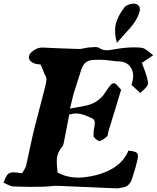

<svg xmlns="http://www.w3.org/2000/svg" viewBox="-31 -1037 861 1054"><path d="M610.8 -801.8Q625.5 -819.3 649.9 -846.2Q674.3 -873 687.3 -887.9Q700.2 -902.8 713.9 -924.8Q727.5 -946.8 733.9 -967.8Q740.7 -988.8 732.2 -1002.9Q723.6 -1017.1 702.1 -1017.1Q689.9 -1017.1 675.5 -1011.7Q661.1 -1006.3 653.8 -999Q613.8 -947.3 604 -901.9Q594.7 -856.4 610.8 -801.8ZM323.2 -273.9 349.1 -408.2Q369.1 -414.1 387.2 -414.1Q399.4 -414.1 412.4 -411.1Q425.3 -408.2 431.9 -405.8Q438.5 -403.3 454.1 -396.5Q469.7 -389.6 473.1 -388.2Q486.3 -382.3 488.5 -369.9Q490.7 -357.4 486.6 -337.6Q482.4 -317.9 482.9 -310.1Q483.4 -305.2 482.9 -300.8Q482.4 -296.4 482.7 -291.5Q482.9 -286.6 484.9 -284.2Q503.4 -263.2 515.1 -263.2Q528.8 -263.2 557.1 -289.1Q559.1 -291 560.3 -295.2Q561.5 -299.3 562.5 -305.9Q563.5 -312.5 564 -314.9Q578.1 -359.4 602.8 -441.4Q627.4 -523.4 633.8 -543.9Q624.5 -555.2 620.6 -559.8Q616.7 -564.5 610.8 -570.3Q605 -576.2 601.3 -578.1Q597.7 -580.1 594.2 -580.1Q584.5 -580.1 573.7 -567.4Q563 -554.7 541 -521Q529.8 -504.4 511 -489.5Q492.2 -474.6 475.1 -467.8Q459 -461.4 440.9 -457.3Q422.9 -453.1 395.3 -448.5Q367.7 -443.8 353 -440.9L365.2 -490.2Q369.6 -511.7 377 -535.2Q383.3 -555.7 396.7 -596.2Q410.2 -636.7 416 -657.2Q431.6 -703.1 473.1 -707Q485.4 -709 512.2 -709Q532.7 -709 543.9 -708Q555.2 -707.5 579.6 -703.9Q604 -700.2 617.2 -700.2Q663.1 -700.2 685.5 -668.5Q708 -636.7 695.8 -588.9Q694.8 -582 690.9 -570.8L738.8 -526.9Q768.6 -552.7 774.9 -562Q779.3 -568.8 780.8 -575.2Q785.6 -595.2 751 -683.6Q749 -689 748 -691.9Q755.9 -697.3 775.6 -710.4Q795.4 -723.6 810.1 -733.9Q802.2 -739.3 788.1 -751Q773.9 -762.7 764.4 -768.3Q754.9 -773.9 745.1 -774.9Q731 -776.9 705.1 -776.9Q660.6 -776.9 612.8 -769Q606.9 -768.1 594.2 -765.9Q581.5 -763.7 572.5 -762.5Q563.5 -761.2 555.2 -761.2Q531.2 -761.2 515.1 -772.9Q506.3 -778.8 491.2 -778.8Q488.8 -778.8 452.1 -775.9Q445.3 -775.4 429.2 -771.7Q413.1 -768.1 404.8 -768.1Q272.9 -772 205.1 -775.9Q179.2 -777.3 155.5 -761.5Q131.8 -745.6 127.9 -729Q125 -711.9 138.9 -699.5Q152.8 -687 179.2 -684.1L191.9 -683.1Q205.6 -651.9 212.9 -631.8Q213.4 -630.9 216.6 -624.8Q219.7 -618.7 220.9 -616.2Q222.2 -613.8 223.4 -608.9Q224.6 -604 224.1 -600.1Q221.2 -574.2 213.9 -548.8Q205.1 -512.2 185.5 -439.5Q166 -366.7 157.2 -330.1Q147.9 -293.5 133.3 -223.9Q118.7 -154.3 111.8 -125Q109.9 -119.1 106.2 -112.5Q102.5 -106 97.4 -97.9Q92.3 -89.8 89.8 -85.9Q58.1 -90.8 43.9 -90.8Q21 -90.8 11 -79.6Q1 -68.4 -11.2 -34.2Q-5.4 -31.7 5.4 -26.1Q16.1 -20.5 25.4 -17.1Q34.7 -13.7 43.9 -13.2Q99.6 -11.2 127.9 -11.2Q142.6 -11.2 171.4 -11.7Q200.2 -12.2 213.9 -12.2Q224.1 -12.2 245.8 -14.6Q267.6 -17.1 278.8 -17.1Q344.2 -14.6 613.8 -2.9Q617.7 -2.9 642.1 -7.8Q678.2 -11.7 692.9 -53.2Q713.4 -113.8 723.1 -159.2Q730.5 -187.5 720.7 -197.3Q710.9 -207 673.8 -210Q634.3 -112.3 499 -76.2Q440.4 -62 400.9 -62Q336.4 -62 285.2 -89.8Q284.7 -94.2 283.2 -107.7Q281.7 -121.1 281.5 -127Q281.2 -132.8 280.8 -143.6Q280.3 -154.3 281 -163.1Q281.7 -171.9 283.2 -180.2Q291.5 -210.9 312 -233.9Q316.4 -239.7 317.9 -248Q318.8 -252 320.6 -261Q322.3 -270 323.2 -273.9Z"/></svg>

Font: Sonetni venez Italic
Style: Regular
Weight: 400
Italic angle: -14°
Designer: Alja Herlah
Foundry: Type Salon
Version: Version 1.000;hotconv 1.0.109;makeotfexe 2.5.65596